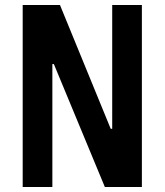

<svg xmlns="http://www.w3.org/2000/svg" viewBox="-20 -750 660 770"><path d="M400.5 0H549V-730H430V-233.5H424L220.5 -730H71V0H190V-493H196Z"/></svg>

Font: Monaspace Neon
Style: Bold
Weight: 700
Designer: Riley Cran & the Lettermatic Team
Foundry: Lettermatic
Version: Version 1.200 (Monaspace Neon)